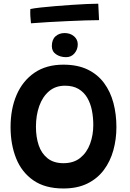

<svg xmlns="http://www.w3.org/2000/svg" viewBox="-20 -1018 717 1063"><path d="M331 25.5Q229.5 25.5 164.8 -19.5Q100 -64.5 69.2 -141.5Q38.5 -218.5 38.5 -314.5Q38.5 -415.5 72.2 -493.2Q106 -571 171.2 -615.5Q236.5 -660 331 -660Q409.5 -660 465.2 -633Q521 -606 556.2 -558.2Q591.5 -510.5 608 -448Q624.5 -385.5 624.5 -314.5Q624.5 -247 607.5 -185.8Q590.5 -124.5 555 -77Q519.5 -29.5 464 -2Q408.5 25.5 331 25.5ZM331.5 -114.5Q388 -114.5 424.5 -144Q461 -173.5 478.8 -222Q496.5 -270.5 496.5 -326Q496.5 -368 488.8 -407Q481 -446 463 -476.8Q445 -507.5 414.8 -525.5Q384.5 -543.5 340 -543.5Q287.5 -543.5 251.8 -513.2Q216 -483 197.5 -431.5Q179 -380 179 -316Q179 -259.5 194.2 -214Q209.5 -168.5 243.5 -141.5Q277.5 -114.5 331.5 -114.5ZM337.5 -835Q369 -835 389.8 -817.2Q410.5 -799.5 410.5 -772.5Q410.5 -744 392.5 -722.8Q374.5 -701.5 346 -701.5Q313.5 -701.5 290.2 -717.5Q267 -733.5 267 -762.5Q267 -798.5 287.2 -816.8Q307.5 -835 337.5 -835ZM528.5 -906.5Q499 -906.5 452.5 -905Q406 -903.5 352.2 -901Q298.5 -898.5 245.8 -895.5Q193 -892.5 151.5 -889Q149 -909.5 148 -929.5Q147 -949.5 148 -968Q169 -972.5 205.8 -976.5Q242.5 -980.5 287.2 -984.2Q332 -988 377.2 -991Q422.5 -994 461.2 -995.8Q500 -997.5 524 -997.5Z"/></svg>

Font: Grandstander Thin SemiBold
Style: Regular
Weight: 600
Version: Version 1.200